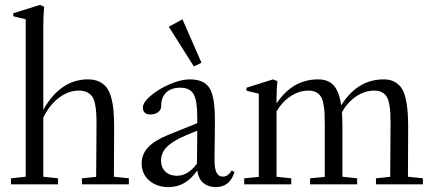

<svg xmlns="http://www.w3.org/2000/svg" viewBox="-20 -746 1751 777"><path d="M24.4 0V-24.4L84 -30.8V-668L33.7 -680.2V-692.4L141.6 -726.1L158.7 -718.8Q155.3 -681.2 155.3 -647.5V-301.8Q224.6 -424.8 336.4 -424.8Q362.8 -424.8 381.8 -415.5Q400.9 -406.2 412.4 -390.6Q423.8 -375 430.7 -348.9Q437.5 -322.8 439.7 -294.4Q441.9 -266.1 441.9 -226.1Q441.9 -159.7 440.9 -30.8L501.5 -24.4V0H311.5V-24.4L369.1 -30.3Q370.6 -239.7 370.6 -240.7Q370.6 -270.5 369.4 -289.3Q368.2 -308.1 364.3 -326.9Q360.4 -345.7 352.5 -356.2Q344.7 -366.7 331.5 -373Q318.4 -379.4 299.3 -379.4Q256.8 -379.4 218.5 -350.3Q180.2 -321.3 155.3 -270.5V-30.8L214.8 -24.4V0Z M764.6 -477.1 663.1 -637.7 718.3 -668 795.4 -492.2ZM662.1 11.2Q614.3 11.2 583.7 -15.6Q553.2 -42.5 553.2 -85Q553.2 -121.6 579.3 -149.7Q605.5 -177.7 661.1 -200.2L778.3 -247.6V-271Q778.3 -338.9 763.4 -365Q748.5 -391.1 709.5 -391.1Q672.9 -391.1 652.6 -371.8Q632.3 -352.5 632.3 -316.9Q632.3 -301.8 619.9 -292.2Q607.4 -282.7 587.9 -282.7Q573.7 -282.7 565.9 -290Q558.1 -297.4 558.1 -310.5Q558.1 -331.5 590.3 -358.9Q622.6 -386.2 667.7 -405.5Q712.9 -424.8 748 -424.8Q805.7 -424.8 827.6 -389.9Q849.6 -355 849.6 -263.7Q849.6 -238.8 849.4 -211.2Q849.1 -183.6 848.6 -149.9Q848.1 -116.2 848.1 -97.7Q847.7 -31.2 881.8 -31.2Q903.3 -31.2 917.5 -56.2L928.7 -49.3Q910.2 11.2 852.5 11.2Q824.2 11.2 803.7 -4.9Q783.2 -21 778.3 -56.6Q732.4 11.2 662.1 11.2ZM631.8 -96.7Q631.8 -68.4 649.2 -51.5Q666.5 -34.7 695.8 -34.7Q741.2 -34.7 776.9 -83.5Q777.3 -106 777.8 -150.6Q778.3 -195.3 778.3 -217.3L731.4 -197.8Q680.2 -176.3 656 -152.1Q631.8 -127.9 631.8 -96.7Z M968.3 0V-24.4L1027.3 -30.3V-366.7L977.5 -378.9V-391.1L1085 -424.8L1102.5 -417.5Q1099.1 -379.9 1099.1 -346.2V-327.1Q1163.6 -424.8 1267.1 -424.8Q1310.1 -424.8 1331.8 -398.7Q1353.5 -372.6 1360.8 -319.8Q1426.3 -424.8 1533.2 -424.8Q1558.1 -424.8 1575.7 -415.5Q1593.3 -406.2 1604.2 -390.6Q1615.2 -375 1621.3 -348.9Q1627.4 -322.8 1629.6 -294.4Q1631.8 -266.1 1631.8 -226.1Q1631.8 -160.6 1630.9 -30.8L1691.4 -24.4V0H1501.5V-24.4L1559.1 -30.3Q1560.5 -239.7 1560.5 -240.7Q1560.5 -270 1559.6 -289.1Q1558.6 -308.1 1554.7 -326.9Q1550.8 -345.7 1543.9 -356.2Q1537.1 -366.7 1524.9 -373Q1512.7 -379.4 1495.1 -379.4Q1456.5 -379.4 1421.6 -356Q1386.7 -332.5 1363.8 -292Q1365.7 -265.1 1365.7 -226.1V-30.8L1425.3 -24.4V0H1234.9V-24.4L1294.4 -30.3V-240.7Q1294.4 -270 1293.5 -289.1Q1292.5 -308.1 1288.6 -326.9Q1284.7 -345.7 1277.8 -356.2Q1271 -366.7 1258.8 -373Q1246.6 -379.4 1229 -379.4Q1190.9 -379.4 1156.5 -356.9Q1122.1 -334.5 1099.1 -294.9V-30.8L1158.7 -24.4V0Z"/></svg>

Font: Elstob 18pt
Style: Regular
Weight: 400
Designer: Peter S. Baker
Version: Version 1.015